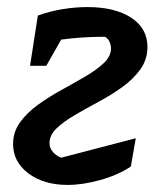

<svg xmlns="http://www.w3.org/2000/svg" viewBox="-20 -514 455 543"><path d="M171 9Q104 9 60.5 -23.5Q17 -56 17 -107Q17 -141 37 -168.5Q57 -196 88.5 -218.5Q120 -241 155.5 -260.5Q191 -280 222.5 -298.5Q254 -317 274 -336Q294 -355 294 -378Q294 -385 290.5 -394Q287 -403 279 -409Q276 -410 273 -410Q213 -410 153 -402L111 -328H65L87 -470Q120 -482 156.5 -488Q193 -494 227 -494Q305 -494 351 -464Q397 -434 397 -381Q397 -346 377 -318Q357 -290 325.5 -267.5Q294 -245 258.5 -226Q223 -207 191.5 -188.5Q160 -170 140 -151Q120 -132 120 -109Q120 -96 129 -85Q138 -74 153 -68L364 -123L350 -43Q314 -19 264 -5Q214 9 171 9Z"/></svg>

Font: Piazzolla SemiBold
Style: Italic
Weight: 600
Italic angle: -11.3°
Designer: Juan Pablo del Peral
Foundry: Huerta Tipografica
Version: Version 1.330